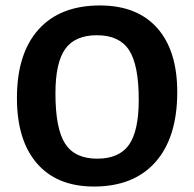

<svg xmlns="http://www.w3.org/2000/svg" viewBox="-20 -673 711 703"><path d="M346 -653Q482 -653 555.5 -570.5Q629 -488 629 -336Q629 -170 549.5 -80Q470 10 324 10Q189 10 115.5 -74.5Q42 -159 42 -314Q42 -477 121 -565Q200 -653 346 -653ZM335 -544Q255 -544 219 -494Q183 -444 183 -331Q183 -202 218.5 -147Q254 -92 336 -92Q416 -92 452 -142.5Q488 -193 488 -308Q488 -435 452.5 -489.5Q417 -544 335 -544Z"/></svg>

Font: Alegreya Sans
Style: Bold
Weight: 700
Designer: Juan Pablo del Peral
Foundry: Huerta Tipografica
Version: Version 2.007